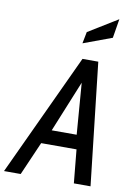

<svg xmlns="http://www.w3.org/2000/svg" viewBox="-140 -1020 754 1083"><g transform="rotate(10 237.0 -478.0)"><path d="M-38.5 0 287.5 -700H378L457 0H361.5L343 -191.5H140.5L57 0ZM186.5 -273H329.5L306.5 -567ZM272 -786.5 285 -853 453.5 -956.5 435.5 -847Z"/></g></svg>

Font: Cabin Condensed
Style: Italic
Weight: 400
Width: 3
Italic angle: -10°
Designer: Pablo Impallari
Foundry: Pablo Impallari. http://www.impallari.com Igino Marini. http://www.ikern.com
Version: Version 3.001; ttfautohint (v1.8.3)